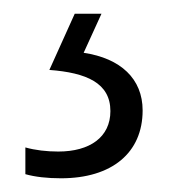

<svg xmlns="http://www.w3.org/2000/svg" viewBox="-20 -113 252 280"><path d="M188 48C188 2 156 -28 102 -36L128 -93H89L52 -11C106 -7 141 8 141 49C141 87 111 108 65 108C48 108 31 106 17 102V141C31 145 49 147 69 147C143 147 188 110 188 48Z"/></svg>

Font: Noto Sans Telugu UI Condensed Light
Style: Regular
Weight: 300
Width: 3
Designer: Jelle Bosma - Monotype Design Team
Foundry: Monotype Imaging Inc.
Version: Version 2.005